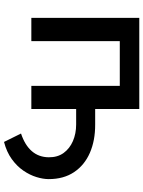

<svg xmlns="http://www.w3.org/2000/svg" viewBox="103 -690 724 971"><g transform="rotate(90 465.5 -204.0)"><path d="M697.3 138.2 654.8 52.2Q713.4 32.7 743.9 -2.4Q774.4 -37.6 774.9 -87.9Q775.4 -132.3 753.2 -163.1Q731 -193.8 693.1 -210.2Q655.3 -226.6 608.9 -226.6H488.8V-322.8H608.9Q689.9 -323.2 752.2 -296.1Q814.5 -269 849.9 -216.3Q885.3 -163.6 885.3 -87.9Q885.3 -59.6 875 -25.9Q864.7 7.8 842.3 40.5Q819.8 73.2 783.9 99.1Q748 125 697.3 138.2ZM530.8 -545.9V0H413.6V-447.3H187.5V0H69.8V-545.9Z"/></g></svg>

Font: Inter Cardless
Style: Medium
Weight: 500
Designer: Rasmus Andersson
Foundry: rsms
Version: Version 4.001;git-9221beed3